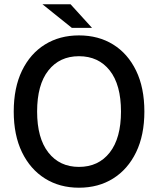

<svg xmlns="http://www.w3.org/2000/svg" viewBox="-20 -865 737 895"><path d="M348 10Q258 10 189.5 -33Q121 -76 82.5 -155.5Q44 -235 44 -345Q44 -456 82.5 -535.5Q121 -615 189.5 -657.5Q258 -700 348 -700Q439 -700 507.5 -657.5Q576 -615 614.5 -535.5Q653 -456 653 -345Q653 -235 614.5 -155.5Q576 -76 507.5 -33Q439 10 348 10ZM348 -87Q439 -87 491.5 -154Q544 -221 544 -345Q544 -470 491.5 -536.5Q439 -603 348 -603Q258 -603 205.5 -536.5Q153 -470 153 -345Q153 -221 205.5 -154Q258 -87 348 -87ZM315 -735 178 -845H309L409 -735Z"/></svg>

Font: Radio Canada Big
Style: Regular
Weight: 400
Designer: Étienne Aubert Bonn
Foundry: Coppers and Brasses
Version: Version 1.001